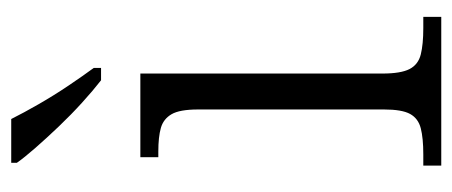

<svg xmlns="http://www.w3.org/2000/svg" viewBox="-252 -554 806 342"><g transform="rotate(-90 151.0 -383.0)"><path d="M27 0V-32H47Q76 -32 93.5 -36.5Q111 -41 119 -55.5Q127 -70 127 -102V-433Q127 -466 118.5 -480.5Q110 -495 94 -499.5Q78 -504 52 -504H42V-536H191V-105Q191 -72 199 -56.5Q207 -41 225 -36.5Q243 -32 272 -32H292V0ZM179 -606Q161 -620 139.5 -639.5Q118 -659 97 -681Q76 -703 58.5 -723Q41 -743 32 -756V-766H110Q121 -744 136.5 -717Q152 -690 169.5 -664Q187 -638 201 -619V-606Z"/></g></svg>

Font: Noto Serif Hebrew Light
Style: Regular
Weight: 300
Version: Version 2.003